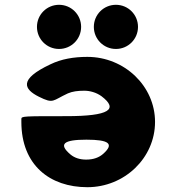

<svg xmlns="http://www.w3.org/2000/svg" viewBox="-20 -765 735 800"><path d="M226 -745C175 -745 134 -704 134 -653C134 -602 175 -561 226 -561C277 -561 318 -602 318 -653C318 -704 277 -745 226 -745ZM463 -745C412 -745 371 -704 371 -653C371 -602 412 -561 463 -561C514 -561 555 -602 555 -653C555 -704 514 -745 463 -745ZM69 -269V-257C69 -77 188 15 344 15C499 15 626 -107 626 -257C626 -406 499 -528 344 -528C287 -528 235 -519 190 -497C56 -434 80 -393 142 -362C204 -331 198 -346 263 -376C282 -384 303 -387 331 -387C354 -387 381 -380 403 -364C474 -310 437 -281 256 -281C75 -281 69 -281 69 -269ZM410 -124C393 -109 370 -100 339 -100C313 -100 291 -107 274 -121C222 -165 245 -183 340 -183C434 -183 457 -166 410 -124Z"/></svg>

Font: Hussar Print
Style: Bold
Weight: 700
Foundry: Cannot Into Space Fonts
Version: Version 2.00